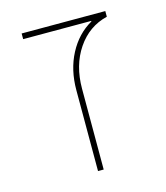

<svg xmlns="http://www.w3.org/2000/svg" viewBox="-85 -587 567 654"><g transform="rotate(-15 198.5 -260.0)"><path d="M291 -498V-500H51V-520H346V-500Q280 -484 240.5 -425.5Q201 -367 201 -285V0H181V-285Q181 -357 210.5 -413Q240 -469 291 -498Z"/></g></svg>

Font: Mplus 1p Thin
Style: Regular
Weight: 250
Version: Version 1.061